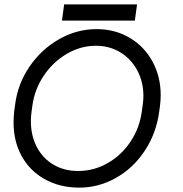

<svg xmlns="http://www.w3.org/2000/svg" viewBox="-20 -835 835 877"><path d="M42 -275Q42 -301 45 -328L49 -357Q61 -452 115 -531Q169 -610 250 -656Q331 -702 421 -702Q505 -702 572 -662.5Q639 -623 676.5 -554Q714 -485 714 -401Q714 -377 711 -353L707 -324Q694 -226 641 -146Q588 -66 508 -21.5Q428 23 338 22Q250 21 182.5 -17.5Q115 -56 78.5 -123Q42 -190 42 -275ZM628 -328 632 -357Q635 -377 635 -397Q635 -461 607 -513.5Q579 -566 529.5 -596Q480 -626 418 -626Q348 -626 285 -589Q222 -552 180 -489.5Q138 -427 128 -353L124 -324Q121 -303 121 -282Q121 -216 148 -164Q175 -112 224 -83Q273 -54 337 -54Q409 -54 472 -90Q535 -126 576.5 -188.5Q618 -251 628 -328ZM273 -815H606L596 -741H263Z"/></svg>

Font: Bellota
Style: Bold Italic
Weight: 700
Italic angle: -7.5°
Designer: Kemie Guaida
Foundry: Kemie Guaida
Version: Version 4.001